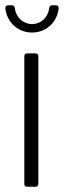

<svg xmlns="http://www.w3.org/2000/svg" viewBox="-37 -706 242 726"><path d="M84 -583C139 -583 180 -623 185 -676C185 -682 181 -686 175 -686H160C154 -686 150 -683 149 -676C145 -640 118 -615 84 -615C51 -615 23 -640 19 -676C18 -683 14 -686 8 -686H-7C-13 -686 -17 -682 -17 -676C-12 -623 30 -583 84 -583ZM65 0H98C104 0 108 -4 108 -10V-494C108 -500 104 -504 98 -504H65C59 -504 55 -500 55 -494V-10C55 -4 59 0 65 0Z"/></svg>

Font: Barlow Condensed Light
Style: Regular
Weight: 300
Width: 3
Designer: Jeremy Tribby
Foundry: Tribby Type
Version: Version 1.422;hotconv 1.0.109;makeotfexe 2.5.65596